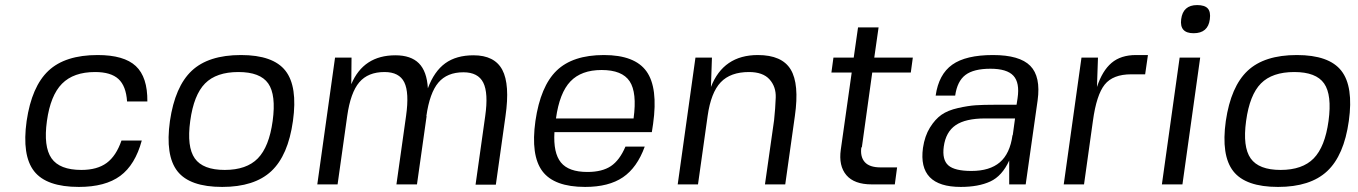

<svg xmlns="http://www.w3.org/2000/svg" viewBox="-20 -727 5353 757"><path d="M459 -173H539Q513 -77 454 -33.5Q395 10 291 10Q163 10 114.5 -52Q66 -114 85 -250Q105 -386 171 -448Q237 -510 365 -510Q469 -510 515.5 -466.5Q562 -423 561 -327H481Q477 -388 447 -415.5Q417 -443 355 -443Q270 -443 224.5 -397Q179 -351 165 -250Q151 -149 183 -103Q215 -57 301 -57Q363 -57 400.5 -84.5Q438 -112 459 -173Z M930 -510Q1057 -510 1105.5 -448Q1154 -386 1135 -250Q1116 -114 1049.5 -52Q983 10 856 10Q728 10 679.5 -52Q631 -114 650 -250Q670 -386 736 -448Q802 -510 930 -510ZM730 -250Q716 -148 748 -102.5Q780 -57 866 -57Q952 -57 996.5 -102.5Q1041 -148 1055 -250Q1069 -353 1037.5 -398Q1006 -443 920 -443Q833 -443 788.5 -398Q744 -353 730 -250Z M1661 -269H1662L1624 0H1543L1581 -270Q1594 -362 1574 -402.5Q1554 -443 1496 -443Q1431 -443 1396.5 -402.5Q1362 -362 1349 -270L1311 0H1231L1301 -500H1366L1365 -395Q1413 -509 1539 -509Q1600 -509 1631.5 -477.5Q1663 -446 1667 -379Q1692 -446 1735.5 -477.5Q1779 -509 1847 -509Q1930 -509 1960.5 -451.5Q1991 -394 1973 -269L1935 1H1855L1893 -269Q1906 -360 1885.5 -401Q1865 -442 1807 -442Q1743 -442 1708.5 -401.5Q1674 -361 1661 -269Z M2166 -206Q2161 -124 2191.5 -86.5Q2222 -49 2296 -49Q2354 -49 2388.5 -72Q2423 -95 2446 -149H2522Q2492 -66 2436 -28Q2380 10 2287 10Q2165 10 2118.5 -52Q2072 -114 2091 -250Q2111 -387 2174.5 -448.5Q2238 -510 2361 -510Q2483 -510 2529 -445.5Q2575 -381 2555 -239L2550 -206ZM2478 -260Q2492 -362 2462.5 -406.5Q2433 -451 2352 -451Q2272 -451 2229 -406Q2186 -361 2172 -260Z M2968 -510Q3063 -510 3097.5 -453Q3132 -396 3114 -270L3076 0H2996L3032 -253Q3037 -300 3038.5 -342.5Q3040 -385 3014 -414Q2988 -443 2933 -443Q2860 -443 2821.5 -402.5Q2783 -362 2770 -270L2732 0H2652L2722 -500H2787L2783 -384Q2832 -510 2968 -510Z M3378 -146H3376Q3371 -109 3389.5 -88Q3408 -67 3452 -67H3517L3508 0H3417Q3348 0 3317 -36.5Q3286 -73 3295 -137L3338 -441H3258L3266 -500H3346L3363 -619H3444L3427 -500H3579L3571 -441H3419Z M3768 10Q3598 10 3619 -144Q3626 -191 3646.5 -224Q3667 -257 3692 -274.5Q3717 -292 3757 -301Q3797 -310 3827 -312Q3857 -314 3903 -314H3988L3992 -340Q4001 -401 3975.5 -428.5Q3950 -456 3885 -456Q3819 -456 3786.5 -431.5Q3754 -407 3746 -350H3669Q3681 -434 3734.5 -472Q3788 -510 3895 -510Q4000 -510 4042 -467.5Q4084 -425 4071 -331L4024 0H3959V-94Q3931 -33 3884.5 -11.5Q3838 10 3768 10ZM3972 -194H3973L3982 -260H3864Q3787 -260 3748 -233.5Q3709 -207 3701 -149Q3694 -97 3719 -75Q3744 -53 3810 -53Q3882 -53 3922 -87Q3962 -121 3972 -194Z M4459 -510H4506L4495 -434H4440Q4368 -434 4335.5 -393.5Q4303 -353 4289 -250L4254 0H4174L4244 -500H4309L4305 -384Q4326 -448 4362.5 -479Q4399 -510 4459 -510Z M4642 0H4561L4631 -500H4712ZM4700 -707Q4730 -707 4742 -693.5Q4754 -680 4750 -651Q4743 -596 4686 -596Q4630 -596 4637 -651Q4644 -707 4700 -707Z M5093 -510Q5220 -510 5268.5 -448Q5317 -386 5298 -250Q5279 -114 5212.5 -52Q5146 10 5019 10Q4891 10 4842.5 -52Q4794 -114 4813 -250Q4833 -386 4899 -448Q4965 -510 5093 -510ZM4893 -250Q4879 -148 4911 -102.5Q4943 -57 5029 -57Q5115 -57 5159.5 -102.5Q5204 -148 5218 -250Q5232 -353 5200.5 -398Q5169 -443 5083 -443Q4996 -443 4951.5 -398Q4907 -353 4893 -250Z"/></svg>

Font: Fivo Sans Modern
Style: Italic
Weight: 400
Designer: Alexander Slobzheninov
Foundry: Alexander Slobzheninov
Version: 1.0